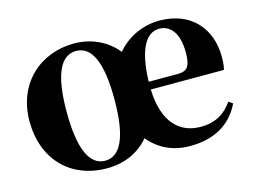

<svg xmlns="http://www.w3.org/2000/svg" viewBox="-83 -704 1144 862"><g transform="rotate(-15 489.0 -273.0)"><path d="M318 -18C247 -18 207 -100 207 -274C207 -449 247 -528 318 -528C390 -528 429 -448 429 -274C429 -100 390 -18 318 -18ZM318 17C400 17 467 -14 514 -70C561 -13 625 17 704 17C819 17 897 -31 939 -118L920 -131C887 -84 843 -54 772 -54C675 -54 603 -119 598 -274H938C943 -293 944 -310 944 -335C944 -462 864 -563 714 -563C639 -563 566 -530 516 -471C469 -530 396 -563 318 -563C161 -563 35 -453 35 -276C35 -101 147 17 318 17ZM598 -310C602 -466 647 -528 704 -528C756 -528 793 -484 793 -395C793 -333 780 -310 733 -310Z"/></g></svg>

Font: Noto Serif SC Black
Style: Regular
Weight: 900
Designer: Ryoko NISHIZUKA 西塚涼子 (kana & ideographs); Frank Grießhammer (Latin, Greek & Cyrillic); Wenlong ZHANG 张文龙 (bopomofo); San
Foundry: Adobe
Version: Version 2.001;hotconv 1.1.0;makeotfexe 2.6.0